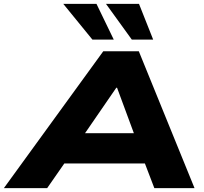

<svg xmlns="http://www.w3.org/2000/svg" viewBox="-70 -969 1052 989"><path d="M-50 0 462 -705H645L932 0H725L650 -196L730 -127H206L310 -197L173 0ZM529 -517 333 -232 298 -283H687L638 -233L533 -517ZM609 -765 476 -949H646L719 -765ZM406 -765 256 -949H427L516 -765Z"/></svg>

Font: Nunito Sans 10pt Expanded Black
Style: Italic
Weight: 900
Width: 7
Italic angle: -9°
Designer: Vernon Adams
Foundry: Vernon Adams
Version: Version 3.101;gftools[0.9.27]